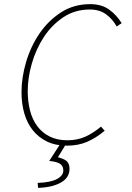

<svg xmlns="http://www.w3.org/2000/svg" viewBox="-20 -692 640 928"><path d="M304 12Q248 12 207 -8Q166 -28 138.5 -62.5Q111 -97 97.5 -144Q84 -191 84 -246Q84 -318 106.5 -393.5Q129 -469 171.5 -531Q214 -593 275.5 -632.5Q337 -672 416 -672Q472 -672 508.5 -645Q545 -618 568 -580L544 -564Q524 -600 492.5 -623Q461 -646 414 -646Q342 -646 286 -608.5Q230 -571 192 -513Q154 -455 134 -385.5Q114 -316 114 -252Q114 -202 125 -158.5Q136 -115 159.5 -83Q183 -51 219.5 -32.5Q256 -14 306 -14Q353 -14 391.5 -31Q430 -48 468 -80L486 -60Q444 -25 401 -6.5Q358 12 304 12ZM164 216 162 192Q224 190 255 173.5Q286 157 286 132Q286 109 269 99Q252 89 218 86L276 -4H304L260 68Q295 77 305.5 90Q316 103 316 124Q316 167 274 190.5Q232 214 164 216Z"/></svg>

Font: Source Code Pro ExtraLight
Style: Italic
Weight: 200
Italic angle: -11°
Monospace: yes
Designer: Paul D. Hunt, Teo Tuominen
Foundry: Adobe Systems Incorporated
Version: Version 1.050;PS 1.000;hotconv 16.6.51;makeotf.lib2.5.65220